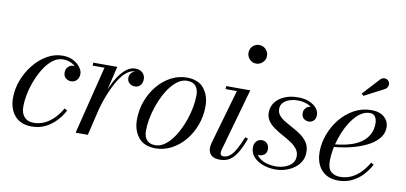

<svg xmlns="http://www.w3.org/2000/svg" viewBox="-71 -985 2594 1226"><g transform="rotate(10 1226.0 -372.5)"><path d="M181 10Q109 10 70.8 -34.5Q32.5 -79 32.5 -150Q32.5 -208 54 -264.8Q75.5 -321.5 112.8 -368Q150 -414.5 198 -442.2Q246 -470 299 -470Q340 -470 369.2 -454.2Q398.5 -438.5 414.2 -416.5Q430 -394.5 430 -375Q430 -348.5 415.2 -333.2Q400.5 -318 378.5 -318Q360 -318 344.5 -330Q329 -342 329 -368Q329 -388.5 343 -403.2Q357 -418 376 -418Q390.5 -418 402.5 -414.5Q414.5 -411 421.8 -401.8Q429 -392.5 429 -375H410Q410 -390.5 396 -407.2Q382 -424 358.5 -435.5Q335 -447 305.5 -447Q271.5 -447 241.2 -424.5Q211 -402 186.5 -364.5Q162 -327 144 -282Q126 -237 116.5 -191Q107 -145 107 -106.5Q107 -64 128.2 -39.8Q149.5 -15.5 188 -15.5Q228 -15.5 261.2 -31.8Q294.5 -48 321.5 -76Q348.5 -104 369 -140L387 -129.5Q367.5 -92 337.5 -60.2Q307.5 -28.5 268.2 -9.2Q229 10 181 10Z M465 0 574.5 -440.5H498V-460H654L544 0ZM568.5 -152.5Q577.5 -193 591.5 -237Q605.5 -281 624 -322.2Q642.5 -363.5 665.2 -396.8Q688 -430 714.2 -449.8Q740.5 -469.5 769.5 -469.5Q800 -469.5 817.2 -453Q834.5 -436.5 834.5 -411.5Q834.5 -388.5 821.5 -372.5Q808.5 -356.5 785.5 -356.5Q764 -356.5 749.8 -369.5Q735.5 -382.5 735.5 -403.5Q735.5 -423.5 749 -437.5Q762.5 -451.5 786 -451.5Q807 -451.5 820.2 -441Q833.5 -430.5 833.5 -411.5H814Q814 -427.5 802.8 -439Q791.5 -450.5 770.5 -450.5Q743.5 -450.5 718.8 -431.2Q694 -412 672.8 -379.8Q651.5 -347.5 633.8 -308.2Q616 -269 602.2 -228.5Q588.5 -188 580 -152.5Z M984.5 10Q909 10 872.5 -36Q836 -82 836 -149.5Q836 -215 857.8 -273Q879.5 -331 917 -375.2Q954.5 -419.5 1002.8 -444.8Q1051 -470 1104 -470Q1180 -470 1216.2 -423.8Q1252.5 -377.5 1252.5 -310Q1252.5 -244.5 1230.8 -186.5Q1209 -128.5 1171.5 -84.2Q1134 -40 1085.8 -15Q1037.5 10 984.5 10ZM979.5 -9.5Q1007 -9.5 1032.5 -25.5Q1058 -41.5 1080.8 -69.5Q1103.5 -97.5 1122.2 -133.8Q1141 -170 1154.8 -210.5Q1168.5 -251 1176 -292Q1183.5 -333 1183.5 -370Q1183.5 -407 1165.5 -428.5Q1147.5 -450 1109 -450Q1082 -450 1056.2 -434Q1030.5 -418 1007.8 -390Q985 -362 966.2 -325.8Q947.5 -289.5 933.8 -249Q920 -208.5 912.5 -167.8Q905 -127 905 -89.5Q905 -53 923.2 -31.2Q941.5 -9.5 979.5 -9.5Z M1402 10Q1363 10 1344.8 -7.2Q1326.5 -24.5 1326.5 -53Q1326.5 -60.5 1327.8 -68.8Q1329 -77 1331 -85L1433 -440.5H1360V-460H1516.5L1401.5 -52Q1400.5 -48 1400 -43.8Q1399.5 -39.5 1399.5 -36Q1399.5 -27.5 1404 -21.2Q1408.5 -15 1419.5 -15Q1442 -15 1461 -29.8Q1480 -44.5 1498.2 -76.5Q1516.5 -108.5 1537 -159.5L1556 -153Q1534.5 -95.5 1512.8 -59.5Q1491 -23.5 1464.8 -6.8Q1438.5 10 1402 10ZM1523 -634.5Q1506.5 -634.5 1493 -642.8Q1479.5 -651 1471.5 -664.8Q1463.5 -678.5 1463.5 -695Q1463.5 -711.5 1471.5 -725.2Q1479.5 -739 1493 -747Q1506.5 -755 1523 -755Q1539.5 -755 1553.2 -747Q1567 -739 1575.2 -725.2Q1583.5 -711.5 1583.5 -695Q1583.5 -678.5 1575.2 -664.8Q1567 -651 1553.2 -642.8Q1539.5 -634.5 1523 -634.5Z M1761.5 10Q1719.5 10 1681.8 -3.2Q1644 -16.5 1620 -42.2Q1596 -68 1596 -105Q1596 -127 1609.2 -143.2Q1622.5 -159.5 1646 -159.5Q1666.5 -159.5 1679.5 -145.2Q1692.5 -131 1692.5 -109Q1692.5 -86 1678 -74Q1663.5 -62 1644.5 -62Q1631.5 -62 1620.5 -66.5Q1609.5 -71 1603.2 -80.5Q1597 -90 1597 -105H1624Q1624 -74.5 1642.2 -53.2Q1660.5 -32 1691.8 -21Q1723 -10 1761 -10Q1789 -10 1816.8 -19.2Q1844.5 -28.5 1863 -47.8Q1881.5 -67 1881.5 -96Q1881.5 -124 1865.2 -144.5Q1849 -165 1823.5 -181.5Q1798 -198 1769.2 -213.5Q1740.5 -229 1715 -246.8Q1689.5 -264.5 1673.2 -287.5Q1657 -310.5 1657 -342Q1657 -379 1678.5 -407.8Q1700 -436.5 1738 -452.8Q1776 -469 1825 -469Q1869 -469 1899.8 -455.5Q1930.5 -442 1946.8 -421.5Q1963 -401 1963 -380Q1963 -353 1949.2 -340.8Q1935.5 -328.5 1918 -328.5Q1899.5 -328.5 1885.2 -340.2Q1871 -352 1871 -376.5Q1871 -395 1884.2 -409.2Q1897.5 -423.5 1918 -423.5Q1934 -423.5 1948 -411.2Q1962 -399 1962 -380H1938.5Q1938.5 -398 1924.8 -413.8Q1911 -429.5 1885.8 -439.2Q1860.5 -449 1825 -449Q1799.5 -449 1775 -441.2Q1750.5 -433.5 1734.5 -417.2Q1718.5 -401 1718.5 -375.5Q1718.5 -350.5 1734.2 -332.5Q1750 -314.5 1775 -299.8Q1800 -285 1828.2 -270Q1856.5 -255 1881.5 -236.5Q1906.5 -218 1922.2 -193Q1938 -168 1938 -132Q1938 -87.5 1912 -55.8Q1886 -24 1845.5 -7Q1805 10 1761.5 10Z M2168.5 10Q2120.5 10 2087.5 -10.2Q2054.5 -30.5 2037.5 -66.5Q2020.5 -102.5 2020.5 -150Q2020.5 -207.5 2041.5 -264.2Q2062.5 -321 2100.5 -367.5Q2138.5 -414 2189.8 -442Q2241 -470 2301 -470Q2355 -470 2384.8 -443.2Q2414.5 -416.5 2414.5 -377Q2414.5 -336 2386.5 -303.8Q2358.5 -271.5 2311.8 -249Q2265 -226.5 2208.8 -213.2Q2152.5 -200 2095.5 -196V-213Q2138 -216 2175.5 -224.2Q2213 -232.5 2243.2 -246.5Q2273.5 -260.5 2295.2 -281Q2317 -301.5 2328.8 -328.8Q2340.5 -356 2340.5 -391Q2340.5 -414.5 2329.8 -432.2Q2319 -450 2294 -450Q2265.5 -450 2239.8 -434Q2214 -418 2191.8 -390.2Q2169.5 -362.5 2151.5 -327.5Q2133.5 -292.5 2120.8 -253.8Q2108 -215 2101.2 -176.8Q2094.5 -138.5 2094.5 -105Q2094.5 -55 2117.8 -35.2Q2141 -15.5 2176 -15.5Q2216 -15.5 2249.2 -31.5Q2282.5 -47.5 2309.5 -75.5Q2336.5 -103.5 2357 -139.5L2374.5 -129Q2355 -91 2325.2 -59.5Q2295.5 -28 2256.2 -9Q2217 10 2168.5 10ZM2233 -550.5 2221 -563.5 2321.5 -673Q2329.5 -680.5 2337.8 -683Q2346 -685.5 2353.8 -684Q2361.5 -682.5 2367.8 -678Q2374 -673.5 2377.5 -667.5Q2382.5 -659.5 2382 -649.8Q2381.5 -640 2376.8 -631.8Q2372 -623.5 2364 -618.5Z"/></g></svg>

Font: Bodoni Moda
Style: Italic
Weight: 400
Italic angle: -13°
Designer: Owen Earl
Foundry: indestructible type
Version: Version 2.005